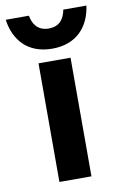

<svg xmlns="http://www.w3.org/2000/svg" viewBox="-123 -749 503 797"><g transform="rotate(-10 129.0 -351.0)"><path d="M129.2 -550C233.3 -550 287.5 -615.8 299.2 -701.7H201.7C195 -664.2 175 -635 129.2 -635C84.2 -635 63.3 -664.2 56.7 -701.7H-40.8C-29.2 -615.8 25 -550 129.2 -550ZM196.7 0V-500H61.7V0Z"/></g></svg>

Font: Familjen Grotesk
Style: Bold
Weight: 700
Designer: Anders Wikstroem, Jonas Baeckman, Matilda Gysing, Kristian Moeller
Foundry: Familjen STHLM AB
Version: Version 2.000